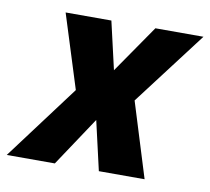

<svg xmlns="http://www.w3.org/2000/svg" viewBox="-124 -582 715 653"><g transform="rotate(10 233.5 -256.0)"><path d="M132 -258 52 -512H210L248 -347L362 -512H528L335 -258L415 0H257L218 -170L105 0H-61Z"/></g></svg>

Font: Decalotype ExtraBold Italic
Style: Regular
Weight: 800
Italic angle: -12°
Designer: Alfredo Marco Pradil
Foundry: Alfredo Marco Pradil
Version: Version 1.0